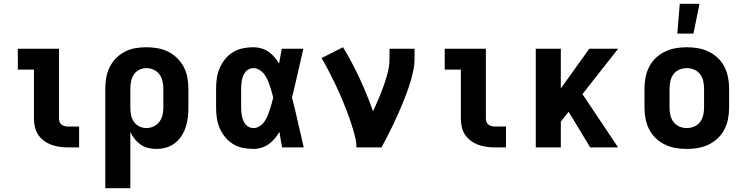

<svg xmlns="http://www.w3.org/2000/svg" viewBox="-20 -777 3940 1012"><path d="M340 0Q318 0 295.5 -3Q273 -6 252 -13.5Q231 -21 212.5 -34.5Q194 -48 181.5 -66.5Q169 -85 164 -107Q159 -129 159 -152V-410H74V-520H291V-152Q291 -142 294.5 -133.5Q298 -125 305.5 -119.5Q313 -114 322 -112Q331 -110 340 -110H397V0Z M535 215V-310Q535 -339 540 -368Q545 -397 558 -423Q571 -449 591.5 -470Q612 -491 638 -504.5Q664 -518 693 -523Q722 -528 751 -528Q780 -528 809.5 -523Q839 -518 865.5 -505Q892 -492 913.5 -471Q935 -450 948.5 -424Q962 -398 967.5 -369Q973 -340 973 -310V-210Q973 -184 970 -158Q967 -132 959 -107.5Q951 -83 937 -61Q923 -39 902.5 -23Q882 -7 856.5 0.5Q831 8 805 8Q783 8 761.5 3Q740 -2 722 -14.5Q704 -27 690 -44.5Q676 -62 667 -82V215ZM751 -102Q771 -102 789.5 -110.5Q808 -119 820 -135Q832 -151 836.5 -170.5Q841 -190 841 -210V-310Q841 -330 836.5 -349.5Q832 -369 820.5 -385Q809 -401 790 -409.5Q771 -418 751 -418Q732 -418 714 -409Q696 -400 685.5 -384Q675 -368 671 -348.5Q667 -329 667 -310V-210Q667 -191 670.5 -171.5Q674 -152 685 -136Q696 -120 714 -111Q732 -102 751 -102Z M1316 8Q1288 8 1260.5 2.5Q1233 -3 1209 -17.5Q1185 -32 1167 -54Q1149 -76 1138 -101.5Q1127 -127 1123 -154.5Q1119 -182 1119 -210V-310Q1119 -338 1123 -365.5Q1127 -393 1138 -418.5Q1149 -444 1167 -466Q1185 -488 1209 -502.5Q1233 -517 1260.5 -522.5Q1288 -528 1316 -528Q1337 -528 1357.5 -522Q1378 -516 1395.5 -504Q1413 -492 1426.5 -476Q1440 -460 1451 -442Q1455 -461 1458 -480.5Q1461 -500 1465 -520H1579Q1564 -456 1549.5 -391.5Q1535 -327 1519 -263Q1536 -198 1550.5 -132Q1565 -66 1581 0H1467Q1463 -20 1459.5 -40.5Q1456 -61 1453 -82Q1442 -63 1428 -46.5Q1414 -30 1396.5 -17.5Q1379 -5 1358 1.5Q1337 8 1316 8ZM1316 -102Q1333 -102 1348 -111.5Q1363 -121 1373 -135Q1383 -149 1389.5 -165Q1396 -181 1401.5 -197Q1407 -213 1411.5 -229.5Q1416 -246 1420 -263Q1416 -279 1411.5 -295Q1407 -311 1401.5 -327Q1396 -343 1389 -358.5Q1382 -374 1372 -387Q1362 -400 1347 -409Q1332 -418 1316 -418Q1304 -418 1293 -413Q1282 -408 1274.5 -399Q1267 -390 1262.5 -379Q1258 -368 1255.5 -356.5Q1253 -345 1252 -333.5Q1251 -322 1251 -310V-210Q1251 -198 1252 -186.5Q1253 -175 1255.5 -163.5Q1258 -152 1262.5 -141Q1267 -130 1274.5 -121Q1282 -112 1293 -107Q1304 -102 1316 -102Z M1859 0Q1859 -25 1853 -50Q1847 -75 1839.5 -99.5Q1832 -124 1824 -148Q1816 -172 1806.5 -195.5Q1797 -219 1787.5 -242.5Q1778 -266 1767.5 -289.5Q1757 -313 1746 -336Q1735 -359 1723.5 -381.5Q1712 -404 1700 -426.5Q1688 -449 1675 -471L1788 -528Q1836 -449 1875.5 -364Q1915 -279 1946 -191Q1962 -224 1976 -257.5Q1990 -291 2002.5 -325.5Q2015 -360 2024 -395.5Q2033 -431 2033 -468V-520H2165V-468Q2165 -437 2158.5 -406Q2152 -375 2143 -345Q2134 -315 2123 -285.5Q2112 -256 2100 -227Q2088 -198 2075 -169Q2062 -140 2048.5 -112Q2035 -84 2020.5 -56Q2006 -28 1991 0Z M2590 0Q2568 0 2545.5 -3Q2523 -6 2502 -13.5Q2481 -21 2462.5 -34.5Q2444 -48 2431.5 -66.5Q2419 -85 2414 -107Q2409 -129 2409 -152V-410H2324V-520H2541V-152Q2541 -142 2544.5 -133.5Q2548 -125 2555.5 -119.5Q2563 -114 2572 -112Q2581 -110 2590 -110H2647V0Z M3091 0 2977 -188 2936 -136V0H2804V-520H2936V-311L3086 -520H3238L3050 -281L3238 0Z M3600 8Q3570 8 3541 3Q3512 -2 3485 -15Q3458 -28 3436.5 -48.5Q3415 -69 3401.5 -95.5Q3388 -122 3382.5 -151Q3377 -180 3377 -210V-310Q3377 -340 3382.5 -369Q3388 -398 3401.5 -424.5Q3415 -451 3436.5 -471.5Q3458 -492 3485 -505Q3512 -518 3541 -523Q3570 -528 3600 -528Q3630 -528 3659 -523Q3688 -518 3715 -505Q3742 -492 3763.5 -471.5Q3785 -451 3798.5 -424.5Q3812 -398 3817.5 -369Q3823 -340 3823 -310V-210Q3823 -180 3817.5 -151Q3812 -122 3798.5 -95.5Q3785 -69 3763.5 -48.5Q3742 -28 3715 -15Q3688 -2 3659 3Q3630 8 3600 8ZM3600 -102Q3620 -102 3639 -110Q3658 -118 3670 -134Q3682 -150 3686.5 -170Q3691 -190 3691 -210V-310Q3691 -330 3686.5 -350Q3682 -370 3670 -386Q3658 -402 3639 -410Q3620 -418 3600 -418Q3580 -418 3561 -410Q3542 -402 3530 -386Q3518 -370 3513.5 -350Q3509 -330 3509 -310V-210Q3509 -190 3513.5 -170Q3518 -150 3530 -134Q3542 -118 3561 -110Q3580 -102 3600 -102ZM3550 -600 3563 -757H3667L3635 -600Z"/></svg>

Font: Iosevka Etoile Extrabold
Style: Regular
Weight: 800
Designer: Belleve Invis
Foundry: Belleve Invis
Version: Version 22.1.2; ttfautohint (v1.8.4)